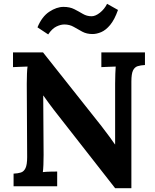

<svg xmlns="http://www.w3.org/2000/svg" viewBox="-20 -974 813 1004"><path d="M582 10 262 -399Q249 -416 235 -435Q221 -454 207 -474H206L208 -164Q208 -137 207 -112Q206 -87 204 -74Q220 -76 244.5 -76.5Q269 -77 279 -77V0H51V-66Q74 -67 89.5 -72Q105 -77 113.5 -95Q122 -113 122 -153L120 -536Q120 -563 121 -588Q122 -613 124 -626Q108 -625 83.5 -624.5Q59 -624 48 -623V-700H205L511 -314Q536 -282 552.5 -259Q569 -236 581 -219H582V-536Q582 -563 583 -588Q584 -613 585 -626Q569 -625 545 -624.5Q521 -624 510 -623V-700H738V-634Q716 -633 700 -628Q684 -623 675.5 -605.5Q667 -588 667 -547V10ZM597 -922Q579 -871 556 -843.5Q533 -816 509 -806Q485 -796 464 -796Q433 -796 410 -808.5Q387 -821 365.5 -833.5Q344 -846 316 -846Q297 -846 274.5 -835Q252 -824 232 -794L176 -831Q199 -887 237.5 -912.5Q276 -938 312 -938Q345 -938 368.5 -926Q392 -914 413 -901.5Q434 -889 459 -889Q479 -889 502.5 -907.5Q526 -926 540 -954Z"/></svg>

Font: Lora
Style: Bold
Weight: 700
Designer: Olga Karpushina, Alexei Vanyashin (Cyrillic)
Foundry: Cyreal
Version: Version 3.006; ttfautohint (v1.8.4.7-5d5b);gftools[0.9.30]